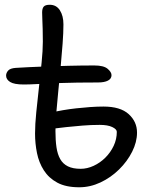

<svg xmlns="http://www.w3.org/2000/svg" viewBox="-20 -783 640 813"><path d="M315.2 10Q259 10 222.8 -9.5Q186.6 -29 165.7 -61.7Q144.8 -94.4 136.6 -134.9Q128.4 -175.4 128.4 -217.4Q128.4 -256.8 133.6 -307.7Q138.8 -358.6 144.9 -413.1Q151 -467.6 156.2 -518.2Q161.4 -568.8 161.4 -606.8Q161.4 -636.2 160.7 -660.3Q160 -684.4 159.2 -702.6Q158.4 -720.8 158.4 -730Q158.4 -747.4 165.3 -755.1Q172.2 -762.8 190.6 -762.8Q218.6 -762.8 233.6 -739.4Q248.6 -716 248.6 -679.6Q248.6 -644.2 245.1 -597.9Q241.6 -551.6 236.9 -500.6Q232.2 -449.6 227 -399Q221.8 -348.4 218.3 -304.4Q214.8 -260.4 214.8 -228.2Q214.8 -188.8 219.2 -159.1Q223.6 -129.4 235.1 -109.2Q246.6 -89 267.6 -78.6Q288.6 -68.2 321.6 -68.2Q349 -68.2 376.4 -80.8Q403.8 -93.4 425.9 -115.3Q448 -137.2 461.3 -165.4Q474.6 -193.6 474.6 -224.8Q474.6 -235.8 455.4 -245Q436.2 -254.2 402.4 -254.2Q365.6 -254.2 329 -251.2Q292.4 -248.2 260.6 -244.8Q228.8 -241.4 205 -238.2Q194.8 -237.4 186.4 -241Q178 -244.6 173.7 -251.8Q169.4 -259 169.4 -267.8Q169.4 -278.4 171.9 -286Q174.4 -293.6 181.6 -299Q188.8 -304.4 201.8 -307.2Q221 -312 247.1 -316.5Q273.2 -321 302.7 -324.3Q332.2 -327.6 362.1 -329.7Q392 -331.8 418.2 -331.8Q489.6 -331.8 524.9 -299.8Q560.2 -267.8 560.2 -221.6Q560.2 -181.6 539.6 -140.6Q519 -99.6 484.2 -65.4Q449.4 -31.2 405.7 -10.6Q362 10 315.2 10ZM81.2 -425.2Q39.6 -425.2 22.7 -436Q5.8 -446.8 5.8 -462.8Q5.8 -474.2 14.5 -484.1Q23.2 -494 47 -495.6Q103.4 -499 158.9 -501Q214.4 -503 269.7 -504.4Q325 -505.8 379.4 -505.8Q419 -505.8 435.6 -491.8Q452.2 -477.8 452.2 -464.8Q452.2 -449.6 437.2 -441.7Q422.2 -433.8 394.6 -433.8Q299.6 -433.8 238 -431.5Q176.4 -429.2 139.8 -427.2Q103.2 -425.2 81.2 -425.2Z"/></svg>

Font: Shantell Sans Light
Style: Regular
Weight: 300
Designer: Stephen Nixon, Anya Danilova, Shantell Martin
Foundry: Arrow Type
Version: Version 1.011;[c5ecc13dd]